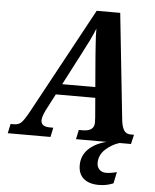

<svg xmlns="http://www.w3.org/2000/svg" viewBox="-105 -766 852 1057"><g transform="rotate(5 321.0 -237.0)"><path d="M650 -52 638 0H334L345 -52H366Q430 -52 430 -100L429 -127L420 -236H202L154 -144Q136 -107 136 -87Q136 -69 148.5 -60.5Q161 -52 186 -52H204L193 0H-43L-32 -52H-13Q12 -52 27 -66.5Q42 -81 69 -130L386 -714H516L578 -130Q582 -91 594 -71.5Q606 -52 632 -52ZM415 -295 401 -465 398 -507Q392 -585 393 -616Q380 -583 363.5 -549.5Q347 -516 325 -474L232 -295ZM367 141Q367 88 403.5 52Q440 16 503 0H575Q534 12 499 43.5Q464 75 464 120Q464 142 478 156Q492 170 515 170Q540 170 574 161L561 224Q524 240 481 240Q427 240 397 214.5Q367 189 367 141Z"/></g></svg>

Font: Noto Serif Narrow
Style: Bold Italic
Weight: 700
Width: 4
Italic angle: -12°
Designer: Monotype Design Team
Foundry: Monotype Imaging Inc.
Version: Version 1.001